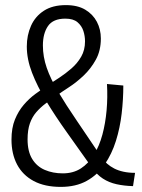

<svg xmlns="http://www.w3.org/2000/svg" viewBox="-20 -722 555 752"><path d="M218 10Q155 10 112 -13Q69 -36 47 -77.5Q25 -119 25 -175Q25 -221 38.5 -254Q52 -287 73 -311.5Q94 -336 118.5 -354Q143 -372 165 -387Q187 -401 212 -417.5Q237 -434 260 -454Q283 -474 298 -500Q313 -526 313 -560Q313 -581 306.5 -601Q300 -621 283.5 -635Q267 -649 236 -649Q188 -649 168 -620Q148 -591 148 -544Q148 -500 163 -456.5Q178 -413 208 -362.5Q238 -312 281 -249Q324 -186 379 -104Q388 -91 400 -80.5Q412 -70 427.5 -62Q443 -54 463.5 -49.5Q484 -45 509 -45L501 7Q466 6 436.5 -0.5Q407 -7 383 -22.5Q359 -38 339 -67Q288 -139 242 -203.5Q196 -268 161 -326Q126 -384 105.5 -437Q85 -490 85 -540Q85 -584 101.5 -621Q118 -658 152 -680Q186 -702 238 -702Q284 -702 314 -684Q344 -666 359.5 -636.5Q375 -607 375 -571Q375 -524 355.5 -488.5Q336 -453 307.5 -426Q279 -399 249.5 -380Q220 -361 200 -346Q178 -331 158 -316Q138 -301 122 -282.5Q106 -264 97 -238.5Q88 -213 88 -176Q88 -129 106 -99.5Q124 -70 155.5 -56.5Q187 -43 226 -43Q267 -43 297 -62.5Q327 -82 348 -116Q369 -150 381 -194.5Q393 -239 397.5 -290Q402 -341 399 -393L463 -387Q463 -333 456.5 -277Q450 -221 434 -170Q418 -119 390 -78Q362 -37 319.5 -13.5Q277 10 218 10Z"/></svg>

Font: Truculenta Light
Style: Regular
Weight: 300
Version: Version 1.002